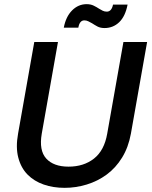

<svg xmlns="http://www.w3.org/2000/svg" viewBox="-20 -897 730 924"><path d="M145 -695H259L181 -254Q167 -173 202.5 -134Q238 -95 310 -95Q383 -95 432.5 -134Q482 -173 496 -254L574 -695H688L610 -254Q598 -188 567.5 -138.5Q537 -89 493.5 -57Q450 -25 397.5 -9Q345 7 291 7Q236 7 190 -9Q144 -25 112.5 -57Q81 -89 68 -138.5Q55 -188 67 -254ZM287 -764Q297 -817 327 -847Q357 -877 397 -877Q416 -877 430.5 -870Q445 -863 457 -855Q465 -850 474 -845.5Q483 -841 494 -841Q517 -841 524 -875H594Q583 -818 553.5 -790Q524 -762 483 -762Q463 -762 449 -769.5Q435 -777 423 -785Q414 -790 405 -794.5Q396 -799 386 -799Q363 -799 357 -764Z"/></svg>

Font: SVN-Poppins Medium
Style: Italic
Weight: 500
Italic angle: -10°
Designer: Ninad Kale (Devanagari), Jonny Pinhorn (Latin)
Foundry: Indian Type Foundry
Version: Version 3.002 2017; ttfautohint (v1.8.3)